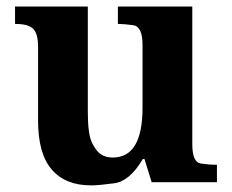

<svg xmlns="http://www.w3.org/2000/svg" viewBox="-20 -556 707 586"><path d="M324.2 -75.2Q415 -75.2 415 -227.1V-418.9Q415 -475.6 386.2 -479.2Q357.4 -482.9 342.8 -482.9H339.8V-536.1H566.9V-116.2Q566.9 -60.5 593 -56.9Q619.1 -53.2 633.8 -53.2H642.1V0H442.9L420.9 -70.8H416Q376 -2.9 328.6 3.4Q281.2 9.8 257.8 9.8Q179.7 9.8 137.9 -38.6Q96.2 -86.9 96.2 -188V-412.1Q96.2 -454.1 80.8 -468.5Q65.4 -482.9 27.8 -482.9H25.9V-536.1H248V-215.8Q248 -147 260.5 -121.1Q272.9 -95.2 287.6 -85.2Q302.2 -75.2 324.2 -75.2Z"/></svg>

Font: DroidSerif-Bold
Style: Bold
Weight: 700
Foundry: Ascender Corporation
Version: Version 1.00 build 112